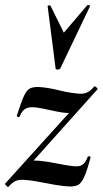

<svg xmlns="http://www.w3.org/2000/svg" viewBox="-32 -743 412 770"><path d="M1 7Q-1 8 -7 1.5Q-13 -5 -12 -6L308 -360L302 -349Q289 -314 276.5 -302Q264 -290 243 -290Q222 -290 194 -296Q166 -302 140 -307.5Q114 -313 97 -313Q78 -313 66.5 -304.5Q55 -296 47 -276Q45 -272 39.5 -274Q34 -276 36 -281Q53 -334 64 -358Q75 -382 88.5 -388.5Q102 -395 125 -394Q160 -392 206 -380.5Q252 -369 291 -367Q307 -367 319 -373Q331 -379 346 -396Q349 -398 355 -392.5Q361 -387 359 -385L40 -29L35 -39Q49 -73 66.5 -86Q84 -99 105 -99Q131 -99 163 -93.5Q195 -88 225.5 -82Q256 -76 275 -76Q292 -76 302.5 -85.5Q313 -95 320 -115Q322 -117 327 -116Q332 -115 331 -111Q317 -58 305.5 -33Q294 -8 281.5 -1.5Q269 5 249 5Q221 4 187.5 -2Q154 -8 120 -14.5Q86 -21 56 -22Q40 -22 28 -16Q16 -10 1 7ZM191 -469 159 -718Q159 -721 164.5 -721.5Q170 -722 171 -719L224 -612L318 -722Q320 -724 325 -722.5Q330 -721 329 -718L210 -469Q207 -464 199 -464Q191 -464 191 -469Z"/></svg>

Font: Cormorant Infant Light
Style: Italic
Weight: 300
Italic angle: -10°
Designer: Christian Thalmann (Catharsis Fonts)
Foundry: Catharsis Fonts
Version: Version 4.001